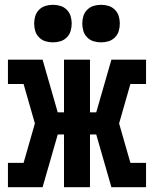

<svg xmlns="http://www.w3.org/2000/svg" viewBox="-20 -778 640 798"><path d="M13 0V-101H78L125 -265L78 -429H13V-530H157L220 -311H246V-530H354V-311H380L443 -530H587V-429H522L475 -265L522 -101H587V0H443L380 -219H354V0H246V-219H220L157 0ZM400 -602Q384 -602 369 -606.5Q354 -611 342.5 -622.5Q331 -634 326.5 -649Q322 -664 322 -680Q322 -696 326.5 -711Q331 -726 342.5 -737.5Q354 -749 369 -753.5Q384 -758 400 -758Q416 -758 431 -753.5Q446 -749 457.5 -737.5Q469 -726 473.5 -711Q478 -696 478 -680Q478 -664 473.5 -649Q469 -634 457.5 -622.5Q446 -611 431 -606.5Q416 -602 400 -602ZM200 -602Q184 -602 169 -606.5Q154 -611 142.5 -622.5Q131 -634 126.5 -649Q122 -664 122 -680Q122 -696 126.5 -711Q131 -726 142.5 -737.5Q154 -749 169 -753.5Q184 -758 200 -758Q216 -758 231 -753.5Q246 -749 257.5 -737.5Q269 -726 273.5 -711Q278 -696 278 -680Q278 -664 273.5 -649Q269 -634 257.5 -622.5Q246 -611 231 -606.5Q216 -602 200 -602Z"/></svg>

Font: Iosevka Curly Slab Extended
Style: Bold
Weight: 700
Width: 7
Monospace: yes
Designer: Belleve Invis
Foundry: Belleve Invis
Version: Version 11.1.0; ttfautohint (v1.8.3)